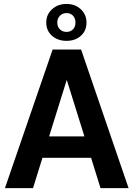

<svg xmlns="http://www.w3.org/2000/svg" viewBox="-20 -965 685 985"><path d="M447.3 -155.3H197.8L149.4 0H5.4L250 -710.9H396L639.6 0H495.6ZM231.9 -265.1H413.1L323.2 -553.2H321.8ZM217.3 -849.1Q217.3 -890.6 247.1 -917.7Q276.9 -944.8 321.3 -944.8Q365.2 -944.8 394.5 -917.7Q423.8 -890.6 423.8 -849.1Q423.8 -807.1 394.8 -781.2Q365.7 -755.4 321.3 -755.4Q276.4 -755.4 246.8 -781.5Q217.3 -807.6 217.3 -849.1ZM273.9 -849.1Q273.9 -827.6 287.4 -814.5Q300.8 -801.3 321.3 -801.3Q341.8 -801.3 354.5 -814.5Q367.2 -827.6 367.2 -849.1Q367.2 -871.1 354.5 -884.5Q341.8 -897.9 321.3 -897.9Q300.8 -897.9 287.4 -884.3Q273.9 -870.6 273.9 -849.1Z"/></svg>

Font: Roboto Web
Style: Bold
Weight: 700
Designer: Google
Version: Version 1.200310; 2013